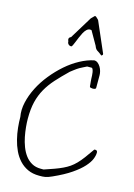

<svg xmlns="http://www.w3.org/2000/svg" viewBox="-175 -1332 993 1420"><g transform="rotate(15 321.5 -622.5)"><path d="M27.3 -382.8Q17.6 -435.5 30.8 -493.7Q43.9 -551.8 73.2 -609.4Q102.5 -667 145.5 -720.2Q188.5 -773.4 237.8 -816.4Q287.1 -859.4 341.3 -888.7Q395.5 -918 447.3 -928.7Q462.9 -928.7 475.1 -918.9Q487.3 -909.2 496.1 -894.5Q504.9 -879.9 509.3 -863.3Q513.7 -846.7 513.7 -833V-738.3Q513.7 -728.5 505.9 -726.1Q498 -723.6 492.2 -723.6Q485.4 -723.6 475.6 -725.6Q465.8 -727.5 465.8 -738.3Q465.8 -742.2 464.8 -751Q463.9 -759.8 462.9 -770.5Q461.9 -781.2 461.4 -791Q460.9 -800.8 460.9 -803.7Q460.9 -805.7 460.4 -816.9Q460 -828.1 458 -839.8Q456.1 -851.6 452.1 -861.3Q448.2 -871.1 442.4 -871.1H408.2Q408.2 -871.1 399.4 -866.7Q390.6 -862.3 378.9 -856.4Q367.2 -850.6 355.5 -844.2Q343.8 -837.9 337.9 -833Q335 -831.1 328.6 -826.2Q322.3 -821.3 315.4 -816.4Q308.6 -811.5 302.7 -806.6Q296.9 -801.8 293.9 -799.8Q241.2 -749 202.1 -705.6Q163.1 -662.1 136.7 -615.2Q110.4 -568.4 97.2 -514.2Q84 -460 84 -385.7Q84 -356.4 87.4 -320.8Q90.8 -285.2 98.1 -248Q105.5 -210.9 119.1 -175.3Q132.8 -139.6 153.3 -112.3Q173.8 -85 203.1 -68.4Q232.4 -51.8 272.5 -51.8H293.9Q337.9 -66.4 371.6 -78.6Q405.3 -90.8 432.1 -103.5Q459 -116.2 481 -131.3Q502.9 -146.5 523.9 -168Q544.9 -189.5 567.4 -219.7Q589.8 -250 618.2 -291Q619.1 -291 621.1 -291.5Q623 -292 625 -292Q642.6 -292 642.6 -274.4Q642.6 -252 631.3 -224.1Q620.1 -196.3 590.3 -163.1Q560.5 -129.9 507.3 -93.3Q454.1 -56.6 371.1 -19.5Q355.5 -12.7 343.8 -8.3Q332 -3.9 321.3 -2Q310.5 0 299.3 0.5Q288.1 1 274.4 1Q223.6 1 186 -16.6Q148.4 -34.2 121.1 -64Q93.8 -93.8 75.7 -132.3Q57.6 -170.9 46.9 -214.4Q36.1 -257.8 31.7 -301.3Q27.3 -344.7 27.3 -382.8ZM358.4 -1140.6Q344.7 -1140.6 332.5 -1128.9Q320.3 -1117.2 311 -1099.6Q301.8 -1082 293.5 -1062.5Q285.2 -1043 278.3 -1025.4Q271.5 -1007.8 265.6 -996.1Q259.8 -984.4 254.9 -984.4Q242.2 -984.4 233.9 -992.7Q225.6 -1001 225.6 -1014.6Q225.6 -1015.6 223.6 -1019.5Q221.7 -1023.4 221.2 -1028.8Q220.7 -1034.2 223.6 -1040Q226.6 -1045.9 237.3 -1050.8L341.8 -1221.7Q342.8 -1222.7 346.2 -1226.1Q349.6 -1229.5 353.5 -1233.4Q357.4 -1237.3 360.8 -1240.7Q364.3 -1244.1 366.2 -1246.1H371.1H374Q377 -1244.1 380.9 -1240.2Q384.8 -1236.3 388.7 -1232.9Q392.6 -1229.5 395.5 -1226.1Q398.4 -1222.7 398.4 -1221.7L498 -992.2V-989.3V-984.4Q497.1 -983.4 493.7 -980.5Q490.2 -977.5 488.3 -976.6Q475.6 -987.3 467.3 -992.7Q459 -998 452.1 -1002.4Q445.3 -1006.8 439.9 -1013.7Q434.6 -1020.5 428.7 -1036.1L374 -1131.8Q372.1 -1138.7 367.7 -1139.6Q363.3 -1140.6 358.4 -1140.6Z"/></g></svg>

Font: Cedarville Cursive
Style: Regular
Weight: 400
Designer: Kimberly Geswein
Foundry: Kimberly Geswein
Version: Version 1.001 2010